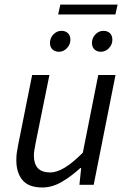

<svg xmlns="http://www.w3.org/2000/svg" viewBox="-20 -818 562 850"><path d="M167.6 12Q106.6 12 79.5 -20.8Q52.3 -53.6 52.3 -108.9Q52.3 -126.3 54.3 -141.2Q56.3 -156.2 60.3 -176L122.3 -486H198.8L138 -186.1Q134.6 -167.2 132.3 -154.6Q130 -142 130 -129.5Q130 -92.7 147.7 -73.6Q165.3 -54.5 202.9 -54.5Q230.9 -54.5 266.4 -75.7Q301.9 -96.9 346.7 -142.1L415 -486H491.4L394.8 0H331.6L339.3 -73.9H335.3Q297 -38.5 254.3 -13.3Q211.6 12 167.6 12ZM240.4 -588.8Q223.6 -588.8 212.4 -599.1Q201.2 -609.4 201.2 -628Q201.2 -649.8 216.3 -665.6Q231.5 -681.5 252.3 -681.5Q269.5 -681.5 280.5 -671.3Q291.6 -661.2 291.6 -641.7Q291.6 -620.8 276.4 -604.8Q261.3 -588.8 240.4 -588.8ZM426.3 -588.8Q409.5 -588.8 398.3 -599.1Q387.1 -609.4 387.1 -628Q387.1 -649.8 402.2 -665.6Q417.4 -681.5 438.2 -681.5Q455.3 -681.5 466.4 -671.3Q477.4 -661.2 477.4 -641.7Q477.4 -620.8 462.3 -604.8Q447.1 -588.8 426.3 -588.8ZM237.4 -753.9 247.1 -797.6H500.6L490.9 -753.9Z"/></svg>

Font: Source Sans 3
Style: Italic
Weight: 200
Italic angle: -11°
Designer: Paul D. Hunt
Foundry: Adobe
Version: Version 3.046;hotconv 1.0.118;makeotfexe 2.5.65603